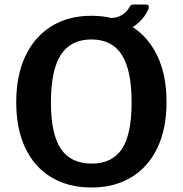

<svg xmlns="http://www.w3.org/2000/svg" viewBox="-20 -822 810 852"><path d="M386 10Q283 10 208 -35Q133 -80 92.5 -165Q52 -250 52 -368Q52 -488 93 -574Q134 -660 209 -706Q284 -752 386 -752Q488 -752 562.5 -706Q637 -660 678 -574.5Q719 -489 719 -369Q719 -251 678.5 -166Q638 -81 563 -35.5Q488 10 386 10ZM387 -96Q477 -96 520.5 -160.5Q564 -225 564 -367Q564 -512 520 -579.5Q476 -647 386 -647Q295 -647 250.5 -579.5Q206 -512 206 -367Q206 -226 250.5 -161Q295 -96 387 -96ZM628 -802Q637 -802 639.5 -795Q642 -788 638 -780Q624 -749 599 -725Q574 -701 540.5 -687.5Q507 -674 466 -674L470 -742Q500 -742 522 -756Q544 -770 556 -793Q559 -799 564 -800.5Q569 -802 574 -802Z"/></svg>

Font: Libre Franklin SemiBold
Style: Regular
Weight: 600
Designer: Pablo Impallari, Rodrigo Fuenzalida, Nhung Nguyen
Foundry: Impallari Type
Version: Version 3.000